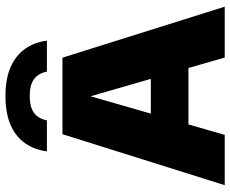

<svg xmlns="http://www.w3.org/2000/svg" viewBox="-90 -754 844 704"><g transform="rotate(-90 332.0 -402.0)"><path d="M5 0 192 -595H472.5L659.5 0H473L322.5 -521.5H339.5L189.5 0ZM164 -133 203.5 -271H459.5L499 -133ZM129 -652Q135 -698 159 -732.2Q183 -766.5 226 -785.2Q269 -804 332 -804Q395 -804 438 -785Q481 -766 505 -732Q529 -698 535 -652H421.5Q415.5 -683 394.2 -699Q373 -715 332 -715Q291 -715 269.8 -699Q248.5 -683 242.5 -652Z"/></g></svg>

Font: Encode Sans SC ExtraBold
Style: Regular
Weight: 800
Version: Version 3.002